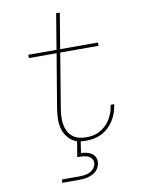

<svg xmlns="http://www.w3.org/2000/svg" viewBox="-102 -803 803 1091"><g transform="rotate(-10 300.0 -257.5)"><path d="M166 220 169 201H269Q283 201 298 199Q313 197 327 191Q341 185 351.5 173Q362 161 365 146Q367 131 360.5 119Q354 107 342 101Q330 95 315.5 93Q301 91 287 91H276L291 2Q263 -7 243 -29Q223 -51 214 -79Q205 -107 205.5 -138Q206 -169 211 -200L263 -511H103V-530H266L300 -735H321L287 -530H505V-511H284L232 -197Q228 -175 227 -153Q226 -131 229 -109.5Q232 -88 241 -69Q250 -50 265.5 -36.5Q281 -23 302 -17Q323 -11 345 -11Q365 -11 385 -14.5Q405 -18 423.5 -28Q442 -38 458 -52.5Q474 -67 485 -85Q496 -103 503 -122Q510 -141 513 -161Q514 -163 514 -165Q514 -167 514 -169H535Q535 -167 534.5 -165Q534 -163 534 -161Q530 -138 522 -116Q514 -94 501 -74Q488 -54 470 -37.5Q452 -21 430.5 -10.5Q409 0 386.5 4Q364 8 342 8Q334 8 326.5 7.5Q319 7 311 6L301 72Q317 72 333.5 76Q350 80 363 89Q376 98 382.5 113.5Q389 129 386 146Q384 158 378 170Q372 182 362 191Q352 200 340 205.5Q328 211 315.5 214.5Q303 218 290.5 219Q278 220 266 220Z"/></g></svg>

Font: Iosevka Curly ThExObl
Style: Regular
Weight: 100
Width: 7
Italic angle: -9°
Monospace: yes
Designer: Belleve Invis
Foundry: Belleve Invis
Version: Version 11.1.0; ttfautohint (v1.8.3)